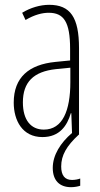

<svg xmlns="http://www.w3.org/2000/svg" viewBox="-20 -559 416 797"><path d="M234 132C234 86 256 47 307 0H308V-359C308 -487 272 -539 184 -539C147 -539 106 -527 72 -506L86 -476C123 -498 156 -506 182 -506C245 -506 271 -468 271 -356V-308L210 -302C100 -291 37 -238 37 -133C37 -59 73 10 156 10C228 10 259 -38 274 -89H276L279 -7C231 34 199 85 199 138C199 190 227 218 275 218C290 218 304 215 313 212V182C306 185 292 188 279 188C249 188 234 169 234 132ZM212 -272 272 -278V-218C272 -100 240 -21 162 -21C108 -21 75 -61 75 -134C75 -218 119 -262 212 -272Z"/></svg>

Font: Noto Sans Gurmukhi UI ExtraCondensed ExtraLight
Style: Regular
Weight: 200
Width: 2
Designer: Jelle Bosma - Monotype Design Team
Foundry: Monotype Imaging Inc.
Version: Version 2.004